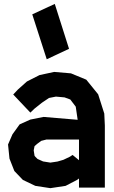

<svg xmlns="http://www.w3.org/2000/svg" viewBox="-20 -957 579 979"><path d="M480.5 -476.1 511.7 -377.9 514.6 -316.9V-0.5H382.8V-46.9L373.5 -40L314.5 -9.3L236.8 2.4L160.2 -9.3L96.7 -39.6L53.2 -85L28.3 -148.4L21 -220.2L43.5 -272L80.1 -322.8L134.3 -347.2L202.1 -360.8L376 -346.2L366.2 -413.1L338.4 -449.7L309.1 -460.4L265.1 -464.4L230 -457.5L194.3 -433.6L156.2 -403.3L134.8 -382.8L47.4 -475.1L70.8 -500L117.2 -541.5L181.6 -574.2L256.3 -590.3L341.8 -583L419.9 -550.8ZM336.9 -158.2 350.1 -167 382.8 -140.1V-245.6H216.8L190.4 -238.8L170.4 -224.1L156.2 -211.9L151.9 -190.4L156.2 -162.6L161.1 -156.7L171.4 -146.5L199.7 -133.8L236.8 -127.9L272.9 -133.3L303.2 -142.1ZM144.5 -883.8 259.3 -937 332 -708 218.3 -654.8Z"/></svg>

Font: Gap Sans
Style: Black
Weight: 400
Designer: Alexandre Liziard and Etienne Ozeray
Foundry: Interstices.io
Version: Version 1.6.1 - December 3. 2014